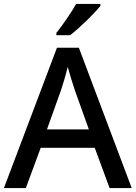

<svg xmlns="http://www.w3.org/2000/svg" viewBox="-20 -961 694 981"><path d="M493 -931V-941H369C344 -896 298 -830 268 -793V-781H338C386 -817 464 -894 493 -931ZM540 0H653L383 -717H271L0 0H112L188 -206H464ZM362 -501 434 -300H220L292 -501C300 -524 316 -578 326 -619C334 -589 355 -522 362 -501Z"/></svg>

Font: Noto Sans Hanifi Rohingya Medium
Style: Regular
Weight: 500
Designer: Monotype Design Team and DaltonMaag
Foundry: Google LLC
Version: Version 2.102